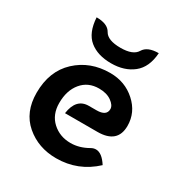

<svg xmlns="http://www.w3.org/2000/svg" viewBox="-148 -713 779 827"><g transform="rotate(30 241.5 -299.5)"><path d="M256.8 -259.3H294.9Q344.2 -259.3 344.2 -293.5Q344.2 -312 320.3 -329.1Q296.4 -346.2 258.3 -346.2Q204.1 -346.2 172.1 -307.6Q140.1 -269 140.1 -206.5Q140.1 -148.9 177.2 -115Q214.4 -81.1 268.1 -81.1Q311.5 -81.1 354 -105.5Q365.7 -112.3 377.9 -112.3Q407.7 -112.3 436 -67.9Q356 6.8 247.1 6.8Q158.2 6.8 95.9 -46.6Q33.7 -100.1 33.7 -195.8Q33.7 -303.7 100.6 -366Q167.5 -428.2 266.6 -428.2Q340.3 -428.2 392.3 -381.3Q444.3 -334.5 444.3 -267.6Q444.3 -180.7 344.7 -180.7H183.6Q194.8 -259.3 256.8 -259.3ZM247.6 -465.8Q180.2 -465.8 139.9 -498.8Q99.6 -531.7 95.2 -606.4Q150.9 -606.4 168 -575.2Q185.1 -543.9 249.5 -543.9Q311.5 -543.9 330.1 -575.2Q348.6 -606.4 404.3 -606.4Q399.4 -534.2 356.4 -500Q313.5 -465.8 247.6 -465.8Z"/></g></svg>

Font: Bainsley
Style: Bold
Weight: 700
Designer: Paul James MIller
Foundry: High-Logic / Made with FontCreator
Version: Version 1.411;March 28, 2021;FontCreator 13.0.0.2683 64-bit